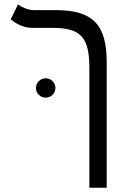

<svg xmlns="http://www.w3.org/2000/svg" viewBox="-20 -632 626 876"><path d="M466.8 -348.1C466.8 -519 404.8 -585.9 232.9 -585.9H133.8C105 -585.9 76.7 -601.1 62 -611.8L28.8 -543.5C52.7 -524.9 83.5 -504.9 127.9 -504.9H218.3C348.1 -504.9 387.7 -462.9 387.7 -322.3V224.6H466.8ZM188.5 -186.5C212.9 -186.5 232.9 -206.1 232.9 -230.5C232.9 -254.9 212.9 -274.9 188.5 -274.9C164.1 -274.9 144 -254.9 144 -230.5C144 -206.1 164.1 -186.5 188.5 -186.5Z"/></svg>

Font: Cascadia Mono PL SemiLight
Style: Regular
Weight: 350
Monospace: yes
Designer: Aaron Bell
Foundry: Saja Typeworks
Version: Version 2404.023